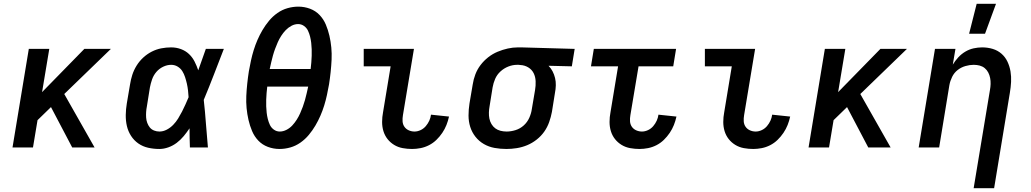

<svg xmlns="http://www.w3.org/2000/svg" viewBox="-20 -778 5440 1013"><path d="M361 0 249 -213 178 -144 154 0H46L132 -520H240L202 -292L425 -520H565L319 -282L479 0Z M821 8Q790 8 761.5 1.5Q733 -5 710 -21Q687 -37 671.5 -61Q656 -85 649.5 -113Q643 -141 643.5 -171.5Q644 -202 649 -232L666 -332Q670 -358 678 -383Q686 -408 700.5 -431.5Q715 -455 735.5 -474Q756 -493 780.5 -505.5Q805 -518 831 -523Q857 -528 883 -528Q910 -528 934.5 -519Q959 -510 977 -493Q995 -476 1006.5 -453.5Q1018 -431 1026 -407Q1036 -435 1046 -463.5Q1056 -492 1066 -520H1161Q1135 -453 1109 -385.5Q1083 -318 1055 -251Q1062 -189 1066.5 -126Q1071 -63 1077 0H982Q981 -25 980.5 -50.5Q980 -76 980 -101Q966 -80 949.5 -60Q933 -40 912.5 -24.5Q892 -9 868 -0.5Q844 8 821 8ZM821 -84Q841 -84 860 -94Q879 -104 894 -119.5Q909 -135 920 -153Q931 -171 940.5 -189.5Q950 -208 958.5 -227Q967 -246 975 -265Q974 -283 972 -301Q970 -319 966 -336.5Q962 -354 956.5 -371Q951 -388 942 -402.5Q933 -417 917.5 -426.5Q902 -436 883 -436Q862 -436 841 -426Q820 -416 805 -398.5Q790 -381 782.5 -359.5Q775 -338 771 -317L755 -217Q752 -202 751 -187Q750 -172 751 -157.5Q752 -143 757 -129.5Q762 -116 770.5 -105.5Q779 -95 792.5 -89.5Q806 -84 821 -84Z M1455 8Q1423 8 1393.5 -3Q1364 -14 1343 -36Q1322 -58 1310 -86.5Q1298 -115 1291 -145.5Q1284 -176 1281 -207.5Q1278 -239 1279.5 -271.5Q1281 -304 1284.5 -337Q1288 -370 1293 -402Q1298 -430 1304 -458Q1310 -486 1318.5 -513.5Q1327 -541 1338.5 -567.5Q1350 -594 1365 -619.5Q1380 -645 1399.5 -668.5Q1419 -692 1444 -709.5Q1469 -727 1497.5 -735Q1526 -743 1554 -743Q1586 -743 1615.5 -732Q1645 -721 1666 -699Q1687 -677 1699 -648.5Q1711 -620 1718 -589.5Q1725 -559 1728 -527.5Q1731 -496 1729.5 -463.5Q1728 -431 1724.5 -398Q1721 -365 1716 -333Q1711 -305 1705 -277Q1699 -249 1690.5 -221.5Q1682 -194 1670.5 -167.5Q1659 -141 1644 -115.5Q1629 -90 1609.5 -66.5Q1590 -43 1565 -25.5Q1540 -8 1511.5 0Q1483 8 1455 8ZM1403 -414H1619Q1621 -431 1622.5 -448.5Q1624 -466 1624.5 -483.5Q1625 -501 1624.5 -518Q1624 -535 1622 -552Q1620 -569 1616 -585Q1612 -601 1605 -616Q1598 -631 1584 -641Q1570 -651 1553 -651Q1535 -651 1518 -642Q1501 -633 1487.5 -619Q1474 -605 1463.5 -588.5Q1453 -572 1445.5 -555Q1438 -538 1431.5 -520.5Q1425 -503 1420 -485Q1415 -467 1411 -449.5Q1407 -432 1403 -414ZM1456 -84Q1474 -84 1491.5 -93Q1509 -102 1522 -116Q1535 -130 1545.5 -146.5Q1556 -163 1563.5 -180Q1571 -197 1577.5 -214.5Q1584 -232 1589 -250Q1594 -268 1598 -285.5Q1602 -303 1606 -321H1390Q1388 -304 1386.5 -286.5Q1385 -269 1384.5 -251.5Q1384 -234 1384.5 -217Q1385 -200 1387 -183Q1389 -166 1393 -150Q1397 -134 1404 -119Q1411 -104 1425 -94Q1439 -84 1456 -84Z M2154 8Q2129 8 2104.5 3.5Q2080 -1 2059.5 -13.5Q2039 -26 2024.5 -44.5Q2010 -63 2003 -86Q1996 -109 1996 -134.5Q1996 -160 2001 -186L2041 -428H1899V-520H2164L2106 -171Q2103 -154 2104 -138Q2105 -122 2113.5 -109.5Q2122 -97 2136.5 -90.5Q2151 -84 2167 -84Q2183 -84 2199 -91.5Q2215 -99 2226.5 -112.5Q2238 -126 2245 -141.5Q2252 -157 2254 -173L2349 -163Q2344 -140 2335.5 -118.5Q2327 -97 2313.5 -77Q2300 -57 2282.5 -40Q2265 -23 2243.5 -12Q2222 -1 2199 3.5Q2176 8 2154 8Z M2652 8Q2620 8 2589.5 2.5Q2559 -3 2533 -18Q2507 -33 2488.5 -56.5Q2470 -80 2461 -108.5Q2452 -137 2452 -168.5Q2452 -200 2457 -232L2474 -332Q2478 -359 2488 -385.5Q2498 -412 2515.5 -435Q2533 -458 2556 -476Q2579 -494 2605.5 -505Q2632 -516 2659 -522Q2686 -528 2713 -528H2731L3012 -520L2997 -428L2874 -431Q2887 -418 2895.5 -401.5Q2904 -385 2908.5 -366.5Q2913 -348 2912.5 -328Q2912 -308 2908 -288L2892 -188Q2887 -161 2877.5 -134Q2868 -107 2851.5 -83.5Q2835 -60 2811.5 -41.5Q2788 -23 2761.5 -12Q2735 -1 2707 3.5Q2679 8 2652 8ZM2653 -84Q2676 -84 2700 -91.5Q2724 -99 2743 -116Q2762 -133 2772.5 -156.5Q2783 -180 2786 -203L2803 -303Q2807 -326 2806 -349.5Q2805 -373 2795.5 -392Q2786 -411 2767 -422.5Q2748 -434 2725 -435L2716 -436H2708Q2685 -436 2662 -427Q2639 -418 2620.5 -401Q2602 -384 2592.5 -362Q2583 -340 2579 -317L2563 -217Q2560 -201 2559.5 -184.5Q2559 -168 2562 -152.5Q2565 -137 2573 -123.5Q2581 -110 2593 -101Q2605 -92 2620.5 -88Q2636 -84 2653 -84Z M3354 8Q3329 8 3304.5 3.5Q3280 -1 3259.5 -13.5Q3239 -26 3224.5 -44.5Q3210 -63 3203 -86Q3196 -109 3196 -134.5Q3196 -160 3201 -186L3241 -428H3098L3113 -520H3547L3532 -428H3349L3306 -171Q3303 -154 3304 -138Q3305 -122 3313.5 -109.5Q3322 -97 3336.5 -90.5Q3351 -84 3367 -84Q3383 -84 3399 -91.5Q3415 -99 3426.5 -112.5Q3438 -126 3445 -141.5Q3452 -157 3454 -173L3549 -163Q3544 -140 3535.5 -118.5Q3527 -97 3513.5 -77Q3500 -57 3482.5 -40Q3465 -23 3443.5 -12Q3422 -1 3399 3.5Q3376 8 3354 8Z M3954 8Q3929 8 3904.5 3.5Q3880 -1 3859.5 -13.5Q3839 -26 3824.5 -44.5Q3810 -63 3803 -86Q3796 -109 3796 -134.5Q3796 -160 3801 -186L3841 -428H3699V-520H3964L3906 -171Q3903 -154 3904 -138Q3905 -122 3913.5 -109.5Q3922 -97 3936.5 -90.5Q3951 -84 3967 -84Q3983 -84 3999 -91.5Q4015 -99 4026.5 -112.5Q4038 -126 4045 -141.5Q4052 -157 4054 -173L4149 -163Q4144 -140 4135.5 -118.5Q4127 -97 4113.5 -77Q4100 -57 4082.5 -40Q4065 -23 4043.5 -12Q4022 -1 3999 3.5Q3976 8 3954 8Z M4561 0 4449 -213 4378 -144 4354 0H4246L4332 -520H4440L4402 -292L4625 -520H4765L4519 -282L4679 0Z M5117 215 5203 -303Q5206 -319 5206.5 -335Q5207 -351 5204 -366.5Q5201 -382 5194 -395.5Q5187 -409 5175.5 -418.5Q5164 -428 5149 -432Q5134 -436 5117 -436Q5096 -436 5073.5 -429.5Q5051 -423 5032.5 -408.5Q5014 -394 5003.5 -372.5Q4993 -351 4989 -329L4935 0H4827L4913 -520H5021L5007 -437Q5019 -457 5035.5 -475Q5052 -493 5073 -505.5Q5094 -518 5117 -523Q5140 -528 5162 -528Q5191 -528 5217.5 -520Q5244 -512 5264 -494.5Q5284 -477 5295.5 -452.5Q5307 -428 5311.5 -401Q5316 -374 5314.5 -345.5Q5313 -317 5308 -288L5225 215ZM5093 -600 5133 -758H5235L5177 -600Z"/></svg>

Font: Iosevka Semibold Extended
Style: Italic
Weight: 600
Width: 7
Italic angle: -9°
Monospace: yes
Designer: Belleve Invis
Foundry: Belleve Invis
Version: Version 32.5.0; ttfautohint (v1.8.4)